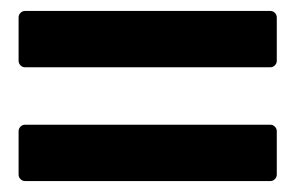

<svg xmlns="http://www.w3.org/2000/svg" viewBox="-20 -486 540 351"><path d="M26 -363Q21 -363 17.5 -366.5Q14 -370 14 -375V-454Q14 -459 17.5 -462.5Q21 -466 26 -466H474Q479 -466 482.5 -462.5Q486 -459 486 -454V-375Q486 -370 482.5 -366.5Q479 -363 474 -363ZM26 -155Q21 -155 17.5 -158.5Q14 -162 14 -167V-246Q14 -251 17.5 -254.5Q21 -258 26 -258H474Q479 -258 482.5 -254.5Q486 -251 486 -246V-167Q486 -162 482.5 -158.5Q479 -155 474 -155Z"/></svg>

Font: NanumGothicCoding
Style: Bold
Weight: 700
Monospace: yes
Designer: Kwon Bruce; Nicolas Noh; Sung-woo Choi; Go-un Cha; Soo-hyun Park;
Foundry: NHN Corporation
Version: Version 2.000;PS 1;hotconv 1.0.49;makeotf.lib2.0.14853